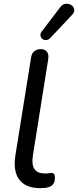

<svg xmlns="http://www.w3.org/2000/svg" viewBox="-20 -967 405 996"><path d="M189 9Q114 9 80.5 -34.5Q47 -78 60 -162L141 -667Q144 -690 157.5 -701Q171 -712 193 -712Q214 -712 224 -698Q234 -684 230 -659L151 -163Q143 -112 159 -89.5Q175 -67 214 -67Q227 -67 234.5 -68.5Q242 -70 247 -70Q255 -70 260 -65Q265 -60 265 -44Q265 -23 255 -11Q245 1 231 4Q223 7 210.5 8Q198 9 189 9ZM241 -770Q231 -760 220 -759Q209 -758 200.5 -764.5Q192 -771 190 -781.5Q188 -792 196 -803L292 -929Q302 -943 315 -946Q328 -949 339.5 -945.5Q351 -942 358 -933.5Q365 -925 365 -913Q365 -901 353 -889Z"/></svg>

Font: Nunito ExtraLight Medium
Style: Italic
Weight: 500
Italic angle: -9°
Version: Version 3.602